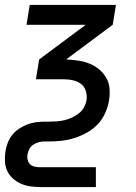

<svg xmlns="http://www.w3.org/2000/svg" viewBox="-28 -540 548 775"><path d="M134 215Q113 215 93 212Q73 209 55.5 201Q38 193 23.5 180Q9 167 1 149.5Q-7 132 -8 111.5Q-9 91 -6 71Q-3 53 3.5 36Q10 19 21.5 4.5Q33 -10 49 -20.5Q65 -31 82 -37.5Q99 -44 116.5 -46.5Q134 -49 151 -49H170Q185 -49 200 -50Q215 -51 230.5 -54.5Q246 -58 260.5 -64.5Q275 -71 288.5 -81Q302 -91 310 -105Q318 -119 321 -134Q324 -153 319 -171Q314 -189 300.5 -200Q287 -211 268.5 -215.5Q250 -220 231 -220H117L130 -300L318 -440H79L92 -520H440L427 -440L239 -300Q264 -299 287.5 -295.5Q311 -292 332.5 -283.5Q354 -275 371.5 -260.5Q389 -246 400.5 -226.5Q412 -207 414 -183Q416 -159 412 -134Q408 -109 396.5 -83.5Q385 -58 366 -38Q347 -18 322.5 -4.5Q298 9 273 17Q248 25 222 28Q196 31 170 31H151Q140 31 128.5 34Q117 37 106.5 44Q96 51 90.5 61.5Q85 72 83 83Q81 94 83.5 105Q86 116 93.5 123Q101 130 111.5 132.5Q122 135 133 135H359V215Z"/></svg>

Font: Iosevka Curly Medium
Style: Italic
Weight: 500
Italic angle: -9°
Monospace: yes
Designer: Belleve Invis
Foundry: Belleve Invis
Version: Version 22.1.2; ttfautohint (v1.8.4)